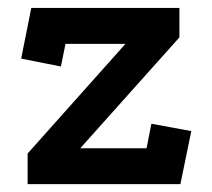

<svg xmlns="http://www.w3.org/2000/svg" viewBox="-20 -468 538 488"><path d="M50.2 0V-77.8L298.8 -356.5H146.5L134.8 -299L33.8 -319L59.5 -447.8H436V-373L184 -91.2H352.5L364.8 -153.5L466.2 -134.8L438.5 0Z"/></svg>

Font: Podkova VF Beta
Style: Regular
Weight: 400
Designer: Ilya Yudin
Foundry: Cyreal (www.cyreal.org)
Version: Version 2.100